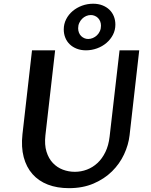

<svg xmlns="http://www.w3.org/2000/svg" viewBox="-20 -980 796 1010"><path d="M270 -715.3 218.8 -267.6Q213.4 -218.3 224.6 -182.1Q235.8 -146 258.1 -122.6Q280.3 -99.1 310.5 -87.6Q340.8 -76.2 373.5 -76.2Q406.7 -76.2 437.5 -87.9Q468.3 -99.6 492.9 -122.6Q517.6 -145.5 534.4 -180.2Q551.3 -214.8 556.6 -261.2L608.9 -715.3H712.4L661.6 -268.1Q655.8 -217.8 632.6 -168Q609.4 -118.2 569.3 -78.6Q529.3 -39.1 472.4 -14.6Q415.5 9.8 342.8 9.8Q280.3 9.8 231.7 -9Q183.1 -27.8 150.9 -64.2Q118.7 -100.6 104.7 -153.3Q90.8 -206.1 98.1 -273.4L148.4 -715.3ZM391.1 -831.5Q391.1 -818.8 395.3 -808.3Q399.4 -797.9 406.7 -790.5Q414.1 -783.2 423.6 -779.1Q433.1 -774.9 443.8 -774.9Q456.1 -774.9 468.3 -780Q480.5 -785.2 490 -794.2Q499.5 -803.2 505.4 -816.2Q511.2 -829.1 511.2 -844.7Q511.2 -856.9 507.1 -867.4Q502.9 -877.9 495.6 -885.3Q488.3 -892.6 478.5 -896.7Q468.8 -900.9 458 -900.9Q445.3 -900.9 433.3 -895.8Q421.4 -890.6 412.1 -881.3Q402.8 -872.1 397 -859.4Q391.1 -846.7 391.1 -831.5ZM315.4 -825.2Q315.4 -854 328.1 -878.9Q340.8 -903.8 362.3 -921.9Q383.8 -939.9 411.6 -950.2Q439.5 -960.4 470.2 -960.4Q497.1 -960.4 518.8 -951.9Q540.5 -943.4 555.7 -928.7Q570.8 -914.1 578.9 -894Q586.9 -874 586.9 -850.6Q586.9 -821.8 574.2 -797.1Q561.5 -772.5 540 -754.2Q518.6 -735.8 490.5 -725.6Q462.4 -715.3 432.1 -715.3Q405.3 -715.3 383.5 -723.9Q361.8 -732.4 346.7 -747.1Q331.5 -761.7 323.5 -781.7Q315.4 -801.8 315.4 -825.2Z"/></svg>

Font: Proza Libre
Style: Medium Italic
Weight: 500
Designer: Jasper de Waard
Foundry: Jasper de Waard
Version: Version 1.000; ttfautohint (v1.4.1.8-43bc)